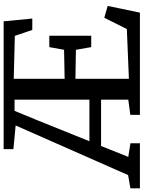

<svg xmlns="http://www.w3.org/2000/svg" viewBox="26 -895 783 1047"><g transform="rotate(-90 417.5 -371.5)"><path d="M397.5 -63.5V-211.9H145L85.4 -63.5L159.7 -51.8V0H-85.9V-51.8L-13.7 -64.5L256.8 -677.7L127.9 -689.9V-743.2H824.7L839.8 -586.9H777.8L745.6 -682.1L511.2 -688V-410.6L669.4 -413.6L684.1 -494.1H746.1V-265.6H684.1L669.4 -349.1L511.2 -351.6V-60.1L782.7 -71.3L844.2 -194.3L908.7 -175.8L872.1 0H314.5V-52.2ZM397.5 -275.4V-683.6H336.4L284.2 -556.6L170.9 -275.4Z"/></g></svg>

Font: Merriweather
Style: Regular
Weight: 400
Designer: Eben Sorkin
Foundry: Eben Sorkin
Version: Version 1.584; ttfautohint (v1.8.1)